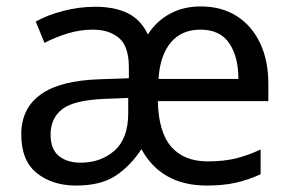

<svg xmlns="http://www.w3.org/2000/svg" viewBox="-20 -566 904 596"><path d="M603 -546Q668 -546 715 -516Q762 -486 787.5 -432Q813 -378 813 -306V-252H470Q472 -156 511.5 -110.5Q551 -65 625 -65Q675 -65 713 -74.5Q751 -84 789 -102V-25Q749 -7 710.5 1.5Q672 10 622 10Q481 10 419 -103Q385 -51 339 -20.5Q293 10 216 10Q143 10 94.5 -28.5Q46 -67 46 -149Q46 -229 106 -272.5Q166 -316 290 -320L380 -323V-357Q380 -422 349.5 -448Q319 -474 268 -474Q228 -474 189.5 -462Q151 -450 118 -433L91 -499Q126 -519 176 -532Q226 -545 275 -545Q337 -545 377.5 -524.5Q418 -504 439 -459Q465 -500 507 -523Q549 -546 603 -546ZM602 -474Q544 -474 510.5 -434.5Q477 -395 472 -321H720Q720 -390 691.5 -432Q663 -474 602 -474ZM303 -259Q209 -255 173 -227Q137 -199 137 -148Q137 -103 162.5 -82Q188 -61 230 -61Q293 -61 335.5 -98.5Q378 -136 378 -214V-262Z"/></svg>

Font: Noto Znamenny Musical Notation
Style: Regular
Weight: 400
Version: Version 1.003; ttfautohint (v1.8.4.7-5d5b)